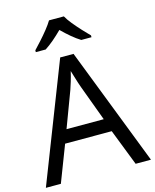

<svg xmlns="http://www.w3.org/2000/svg" viewBox="-136 -1035 911 1126"><g transform="rotate(-15 319.5 -472.0)"><path d="M545 0 459 -221H176L91 0H0L279 -717H360L638 0ZM352 -517Q349 -525 342 -546Q335 -567 328.5 -589.5Q322 -612 318 -624Q311 -593 302 -563.5Q293 -534 287 -517L206 -301H432ZM362 -944Q374 -922 396.5 -894.5Q419 -867 443.5 -840.5Q468 -814 487 -795V-784H425Q399 -800 371 -823.5Q343 -847 316 -874Q289 -847 262 -824Q235 -801 209 -784H149V-795Q168 -815 191.5 -841Q215 -867 237 -894.5Q259 -922 272 -944Z"/></g></svg>

Font: Noto Sans Hebrew Droid SemiBold
Style: Regular
Weight: 600
Designer: Monotype Design Team
Foundry: Monotype Imaging Inc.
Version: Version 1.100; ttfautohint (v1.8.4.7-5d5b)